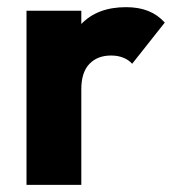

<svg xmlns="http://www.w3.org/2000/svg" viewBox="-20 -516 484 536"><path d="M54 0V-486H207V0ZM207 -267 143 -317Q162 -402 207 -449Q252 -496 332 -496Q367 -496 393.5 -485.5Q420 -475 440 -453L349 -338Q339 -349 324 -355Q309 -361 290 -361Q252 -361 229.5 -337.5Q207 -314 207 -267Z"/></svg>

Font: Outfit-Bold
Style: Bold
Weight: 700
Designer: Rodrigo Fuenzalida
Foundry: fragTYPE
Version: Version 1.000